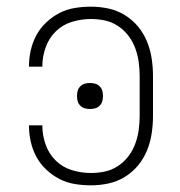

<svg xmlns="http://www.w3.org/2000/svg" viewBox="-20 -548 540 576"><path d="M253 8Q228 8 204 4Q180 0 158.5 -11Q137 -22 119 -39Q101 -56 89.5 -77Q78 -98 72.5 -122Q67 -146 67 -170V-172H107V-171Q107 -142 117 -114Q127 -86 147.5 -66Q168 -46 196 -37.5Q224 -29 253 -29Q274 -29 295 -33.5Q316 -38 334 -50Q352 -62 365 -79Q378 -96 385.5 -116Q393 -136 396 -157.5Q399 -179 399 -200V-320Q399 -341 396 -362.5Q393 -384 385.5 -404Q378 -424 365 -441Q352 -458 334 -470Q316 -482 295 -486.5Q274 -491 253 -491Q224 -491 196 -482.5Q168 -474 147.5 -454Q127 -434 117 -406Q107 -378 107 -349V-348H67V-350Q67 -374 72.5 -398Q78 -422 89.5 -443Q101 -464 119 -481Q137 -498 158.5 -509Q180 -520 204 -524Q228 -528 253 -528Q279 -528 305 -522.5Q331 -517 354 -503Q377 -489 394 -468.5Q411 -448 421 -423.5Q431 -399 435 -372.5Q439 -346 439 -320V-200Q439 -174 435 -147.5Q431 -121 421 -96.5Q411 -72 394 -51.5Q377 -31 354 -17Q331 -3 305 2.5Q279 8 253 8ZM250 -221Q242 -221 234.5 -223Q227 -225 221 -231Q215 -237 213 -244.5Q211 -252 211 -260Q211 -268 213 -275.5Q215 -283 221 -289Q227 -295 234.5 -297Q242 -299 250 -299Q258 -299 265.5 -297Q273 -295 279 -289Q285 -283 287 -275.5Q289 -268 289 -260Q289 -252 287 -244.5Q285 -237 279 -231Q273 -225 265.5 -223Q258 -221 250 -221Z"/></svg>

Font: Iosevka SS18 Extralight
Style: Regular
Weight: 200
Monospace: yes
Designer: Belleve Invis
Foundry: Belleve Invis
Version: Version 25.1.1; ttfautohint (v1.8.4)